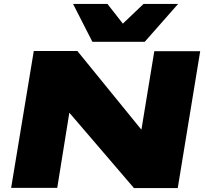

<svg xmlns="http://www.w3.org/2000/svg" viewBox="-20 -962 1060 983"><path d="M37 0 153 -701H376L704 -298L770 -700H1005L890 1H666L335 -385L273 0ZM892 -942 721 -748H453L354 -942H530L609 -841L715 -942Z"/></svg>

Font: Georama ExtraExtended ExtraBold
Style: Italic
Weight: 800
Width: 8
Italic angle: -9°
Designer: Jean-Baptiste Levee
Foundry: Production Type
Version: Version 1.000